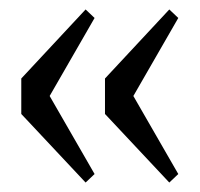

<svg xmlns="http://www.w3.org/2000/svg" viewBox="-20 -453 422 406"><path d="M25 -212V-287L161 -433L180 -415L85 -250L180 -85L161 -67ZM202 -212V-287L338 -433L357 -415L262 -250L357 -85L338 -67Z"/></svg>

Font: Changa ExtraLight
Style: Regular
Weight: 275
Designer: Eduardo Rodriguez Tunni
Foundry: Eduardo Rodriguez Tunni
Version: Version 2.002; ttfautohint (v1.5) -l 8 -r 50 -G 200 -x 14 -H